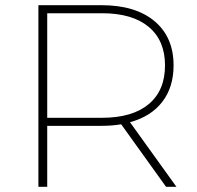

<svg xmlns="http://www.w3.org/2000/svg" viewBox="-20 -720 758 740"><path d="M620 0 447 -241Q413 -235 371 -235H162V0H128V-700H371Q502 -700 575.5 -638.5Q649 -577 649 -468Q649 -384 605.5 -327.5Q562 -271 481 -249L660 0ZM373 -266Q490 -266 553 -318.5Q616 -371 616 -468Q616 -564 553 -616.5Q490 -669 373 -669H162V-266Z"/></svg>

Font: Montserrat Alternates ExLight
Style: Regular
Weight: 275
Designer: Julieta Ulanovsky
Foundry: Julieta Ulanovsky
Version: Version 7.200